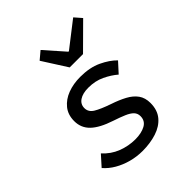

<svg xmlns="http://www.w3.org/2000/svg" viewBox="-210 -880 1020 1020"><g transform="rotate(-45 300.0 -369.5)"><path d="M269 12Q226 12 185 1Q144 -10 109.5 -30Q75 -50 51 -78L103 -136Q139 -96 187 -77.5Q235 -59 285 -59Q332 -59 362 -75.5Q392 -92 392 -127Q392 -148 378.5 -162Q365 -176 338 -187.5Q311 -199 272 -212Q196 -237 160 -271.5Q124 -306 124 -357Q124 -405 150 -437Q176 -469 218.5 -485Q261 -501 313 -501Q384 -501 435 -477Q486 -453 517 -421L466 -365Q436 -391 395 -410.5Q354 -430 303 -430Q260 -430 235.5 -413.5Q211 -397 211 -368Q211 -338 240 -320.5Q269 -303 327 -283Q372 -268 406.5 -249.5Q441 -231 460 -204.5Q479 -178 479 -139Q479 -86 451 -52.5Q423 -19 375 -3.5Q327 12 269 12ZM309 -576 221 -714 265 -751 363 -640H367L510 -751L545 -711L409 -576Z"/></g></svg>

Font: Source Code Pro ExtraLight Medium
Style: Italic
Weight: 500
Italic angle: -11°
Monospace: yes
Version: Version 1.016;hotconv 1.0.116;makeotfexe 2.5.65601